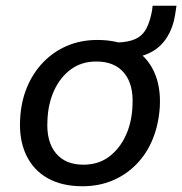

<svg xmlns="http://www.w3.org/2000/svg" viewBox="-20 -639 634 668"><path d="M267 9Q195 9 145 -19.5Q95 -48 70.5 -101Q46 -154 50 -224Q53 -285 74 -335.5Q95 -386 131 -423Q167 -460 214.5 -480Q262 -500 319 -500Q391 -500 441 -471.5Q491 -443 515.5 -390.5Q540 -338 536 -267Q532 -206 511.5 -155.5Q491 -105 455 -68Q419 -31 371.5 -11Q324 9 267 9ZM270 -66Q322 -66 359 -93.5Q396 -121 417.5 -167.5Q439 -214 441 -273Q445 -345 412 -385Q379 -425 315 -425Q264 -425 227 -398Q190 -371 168.5 -324.5Q147 -278 145 -219Q141 -147 174 -106.5Q207 -66 270 -66ZM429 -437 382 -470 385 -491Q427 -492 451.5 -503.5Q476 -515 489 -539.5Q502 -564 509 -602L511 -619H594L589 -586Q582 -543 561.5 -510Q541 -477 507.5 -458.5Q474 -440 429 -437Z"/></svg>

Font: Nunito Sans 10pt Medium
Style: Italic
Weight: 500
Italic angle: -9°
Designer: Vernon Adams
Foundry: Vernon Adams
Version: Version 3.101;gftools[0.9.27]